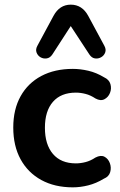

<svg xmlns="http://www.w3.org/2000/svg" viewBox="-20 -795 514 825"><path d="M293 10Q215 10 157.5 -21.5Q100 -53 68.5 -110.5Q37 -168 37 -247Q37 -325 68.5 -381.5Q100 -438 157.5 -468.5Q215 -499 293 -499Q325 -499 359.5 -491Q394 -483 427 -463Q449 -453 454.5 -433.5Q460 -414 452.5 -395.5Q445 -377 428.5 -368.5Q412 -360 390 -372Q369 -386 347.5 -391.5Q326 -397 306 -397Q242 -397 207.5 -357.5Q173 -318 173 -246Q173 -174 207.5 -133.5Q242 -93 306 -93Q326 -93 347.5 -98.5Q369 -104 390 -118Q413 -130 429 -121.5Q445 -113 452 -94Q459 -75 453.5 -55.5Q448 -36 426 -27Q393 -7 359 1.5Q325 10 293 10ZM428 -599Q437 -583 432 -569.5Q427 -556 414.5 -549Q402 -542 388 -544Q374 -546 364 -561L284 -683L205 -561Q195 -546 180.5 -544Q166 -542 154 -549Q142 -556 137 -569.5Q132 -583 141 -599L210 -727Q236 -775 284 -775Q333 -775 359 -727Z"/></svg>

Font: Chiron GoRound TC SB
Style: Regular
Weight: 500
Designer: Ryoko NISHIZUKA 西塚涼子 (kana, bopomofo & ideographs); Paul D. Hunt (Latin, Greek & Cyrillic); Sandoll Communications 산돌커뮤니
Foundry: Adobe
Version: Version 1.000;hotconv 1.1.1;makeotfexe 2.6.0